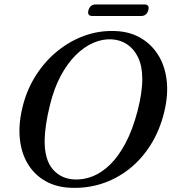

<svg xmlns="http://www.w3.org/2000/svg" viewBox="-20 -856 806 888"><path d="M509.5 -712.5Q576 -711 627 -682.5Q678 -654 710 -604.2Q742 -554.5 750.5 -487.2Q759 -420 740 -339.5Q719 -253 676.8 -186Q634.5 -119 576.8 -73.8Q519 -28.5 450.8 -6.5Q382.5 15.5 308.5 12.5Q242 10.5 190.8 -18.2Q139.5 -47 108.5 -98.2Q77.5 -149.5 71.2 -219.8Q65 -290 88 -375.5Q108.5 -450.5 149.8 -513.2Q191 -576 247.8 -621.5Q304.5 -667 371.2 -691Q438 -715 509.5 -712.5ZM325 -26Q366.5 -24 408.5 -40.5Q450.5 -57 489.2 -94.8Q528 -132.5 560.8 -194.2Q593.5 -256 616.5 -344Q628 -389 633.2 -426.2Q638.5 -463.5 638 -494Q637.5 -551.5 618.5 -590.8Q599.5 -630 567.8 -651Q536 -672 497 -674Q454.5 -676.5 411.8 -658Q369 -639.5 330.2 -601Q291.5 -562.5 260.5 -504.5Q229.5 -446.5 211 -370Q198.5 -320 192.8 -279.8Q187 -239.5 186.5 -207.5Q185.5 -118 224 -73.2Q262.5 -28.5 325 -26ZM389 -808.5Q393 -822 401.5 -828.8Q410 -835.5 422 -835.5H648Q660 -835.5 664.8 -829Q669.5 -822.5 666 -809Q662 -795.5 653.8 -788.8Q645.5 -782 633 -782H407Q395 -782 390.2 -788.8Q385.5 -795.5 389 -808.5Z"/></svg>

Font: Fraunces
Style: Italic
Weight: 400
Italic angle: -16°
Version: Version 1.000;[b76b70a41]